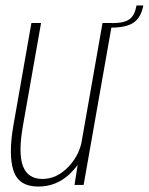

<svg xmlns="http://www.w3.org/2000/svg" viewBox="-20 -680 547 706"><path d="M254 0 265.5 -73.5Q253 -56 236 -40Q187 6 121 6Q48.5 6 29.5 -52.8Q10.5 -111.5 29.5 -220L95.5 -595.5H131L64.5 -218.5Q46.5 -117.5 64.2 -69.8Q82 -22 136 -22Q188 -22 230 -65Q267 -103 279 -152.5L357 -595.5H392.5L287.5 0ZM392 -595Q437.5 -595 456.8 -609.8Q476 -624.5 482 -660H507Q499 -616.5 472.2 -597.5Q445.5 -578.5 389 -578.5Z"/></svg>

Font: Anybody ExtraLight
Style: Italic
Weight: 200
Italic angle: -10°
Designer: Tyler Finck
Foundry: Etcetera Type Company
Version: Version 1.010; ttfautohint (v1.8.3) -l 8 -r 50 -G 200 -x 14 